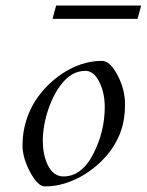

<svg xmlns="http://www.w3.org/2000/svg" viewBox="-20 -658 528 691"><path d="M182 -638 169 -590H475L488 -638ZM134 -150.5C134 -228.5 166 -314.2 205 -360C224.1 -382.5 249.6 -403 287.5 -403C303.8 -403 318 -394 330 -376C348 -347.3 357 -313 357 -273C357 -213.7 343.2 -157.2 315.5 -103.5C287.8 -49.8 252 -23 208 -23C154.9 -23 134 -94.4 134 -150.5ZM347 -439C240.8 -439 150.2 -364.1 105 -292C80.1 -251 61 -198.6 61 -135C61 -105 70.2 -72.8 88.5 -38.5C106.8 -4.2 124.7 13 142 13C245.7 13 340 -58 385 -126C412.4 -168.5 430 -212.6 430 -283C430 -318.3 421 -353.2 403 -387.5C385 -421.8 366.3 -439 347 -439Z"/></svg>

Font: fbb
Style: Italic
Weight: 400
Italic angle: -12°
Designer: David J. Perry, Michael Sharpe
Version: Version 0.991